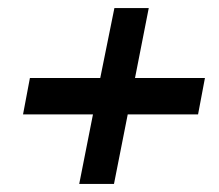

<svg xmlns="http://www.w3.org/2000/svg" viewBox="-20 -563 541 475"><path d="M487 -370 470 -280H296L262 -108H176L210 -280H37L54 -370H228L263 -543H348L314 -370Z"/></svg>

Font: Gontserrat Medium
Style: Italic
Weight: 500
Italic angle: -11.3°
Designer: Julieta Ulanovsky
Foundry: Julieta Ulanovsky
Version: Version 6.001